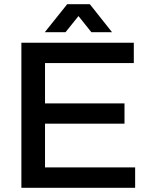

<svg xmlns="http://www.w3.org/2000/svg" viewBox="-20 -888 714 908"><path d="M191.9 -735.8 297.9 -868.2H404.8L509.8 -735.8H412.1L351.1 -812L290 -735.8ZM81.1 0V-686H612.8V-589.8H192.9V-398.9H568.8V-303.2H192.9V-96.2H619.1V0Z"/></svg>

Font: Archivo Medium
Style: Regular
Weight: 500
Designer: Hector Gatti
Foundry: Omnibus-Type
Version: Version 2.001